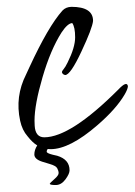

<svg xmlns="http://www.w3.org/2000/svg" viewBox="-20 -404 389 554"><path d="M186 -384.3C175.3 -384 166.7 -380.4 160.2 -373.5C132.8 -342.9 101.1 -288.4 64.9 -210C59.1 -197.3 55.8 -190.3 55.2 -189C33.7 -146.6 28 -102.2 38.1 -55.7C42 -37.4 49.2 -22.5 59.6 -10.7C69.3 1.6 78.6 10.4 87.4 15.6C81.9 24.1 79.1 32.8 79.1 41.7C79.1 50.7 86.6 57.6 101.6 62.5C104.2 63.5 111.4 65.7 123.3 69.1C135.2 72.5 142.4 76.6 145 81.3C147.6 86 149 90.7 149.2 95.2C149.3 99.8 145.2 105.7 136.7 113C128.3 120.4 123.9 124.8 123.5 126.5C124.2 128.7 129.9 129.9 140.6 129.9C151.4 129.9 160.7 124.5 168.7 113.8C176.7 103 180.7 94.2 180.7 87.4C180.7 66.6 168.8 52.6 145 45.4L132.3 42.5C120.6 39.6 114.7 36.6 114.7 33.7C114.7 30.8 115.7 28.2 117.7 25.9C120.9 26.2 123.7 26.4 126 26.4C162.8 26.4 207.7 3.4 260.7 -42.5C296.9 -73.7 323.1 -103.2 339.4 -130.9C345.5 -141.3 348.8 -149.4 349.1 -155.3C347.2 -166.3 337.9 -163.1 321.3 -145.5C229.8 -54 158.7 -8.1 107.9 -7.8C90.7 -7.8 81.4 -18.9 80.1 -41C79.8 -46.5 79.6 -51.4 79.6 -55.7C79.6 -86.6 87.3 -128.5 102.8 -181.4C118.2 -234.3 136.6 -277.3 157.7 -310.5C169.4 -328.1 179.7 -337.1 188.5 -337.4C194 -329.6 196.8 -315.9 196.8 -296.4C196.8 -276.9 189.6 -252.8 175.3 -224.1C170.7 -214.7 166.8 -208.2 163.6 -204.6C160.3 -201 158.7 -197.9 158.7 -195.3C160 -191.1 163.1 -188.5 168 -187.5C178.1 -187.5 193.7 -210 214.8 -255.1C236 -300.2 247.2 -329.8 248.5 -343.8C248.5 -370.8 227.7 -384.3 186 -384.3Z"/></svg>

Font: Kristi
Style: Medium
Weight: 400
Italic angle: -15°
Version: Version 1.003